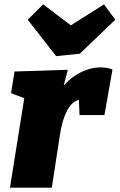

<svg xmlns="http://www.w3.org/2000/svg" viewBox="-20 -866 552 886"><path d="M499 -545 462 -335H347L344 -405Q310 -397 288 -352.5Q266 -308 257 -246L219 0H26L92 -413L31 -436L47 -536L293 -544L274 -471Q310 -512 355 -533.5Q400 -555 444 -555Q476 -555 499 -545ZM307 -749 460 -846 512 -775 348 -618 239 -607 108 -775 179 -846Z"/></svg>

Font: Bitter Pro Black
Style: Italic
Weight: 900
Italic angle: -9°
Designer: Sol Matas, and Bitter project Authors
Foundry: Sol Matas
Version: Version 1.010